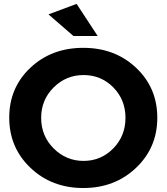

<svg xmlns="http://www.w3.org/2000/svg" viewBox="-20 -948 846 975"><path d="M226.1 -875 369.1 -928.2 476.1 -765.1H353ZM189 -349.6Q189 -257.8 252.4 -194.3Q315.9 -130.9 404.3 -130.9Q492.7 -130.9 555.2 -194.3Q617.2 -257.8 617.2 -349.6Q617.2 -441.4 555.2 -504.4Q493.2 -566.9 404.3 -566.9Q315.4 -566.9 252.4 -503.9Q189 -440.9 189 -349.6ZM134.8 -95.7Q26.9 -198.2 26.9 -350.6Q26.9 -502.9 134.3 -604Q241.7 -705.1 402.8 -705.1Q564 -705.1 671.4 -603.5Q778.8 -502 778.8 -350.1Q778.8 -198.2 670.9 -95.7Q563 6.8 402.8 6.8Q242.7 6.8 134.8 -95.7Z"/></svg>

Font: TruenoSBd
Style: Demi
Weight: 600
Designer: Julieta Ulanovsky
Foundry: Julieta Ulanovsky
Version: Version 3.001b